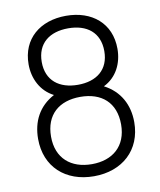

<svg xmlns="http://www.w3.org/2000/svg" viewBox="-84 -802 738 884"><g transform="rotate(-10 285.0 -360.0)"><path d="M284.5 15C417 15 509.5 -68 509.5 -198.5C509.5 -280 473.5 -347 400.5 -385C462 -415 492 -477 492 -544.5C492 -664 405.5 -735 284.5 -735C163.5 -735 76.5 -664 76.5 -544.5C76.5 -478 107 -416 167 -385.5C94 -346.5 60 -280 60 -198.5C60 -68 151.5 15 284.5 15ZM120.5 -198.5C120.5 -301.5 185.5 -356 284.5 -356C383.5 -356 448 -301.5 448 -198.5C448 -97 381.5 -41.5 284.5 -41.5C187 -41.5 120.5 -97 120.5 -198.5ZM138 -544.5C138 -632 197.5 -676.5 284.5 -676.5C371.5 -676.5 430.5 -632 430.5 -544.5C430.5 -457.5 371.5 -412.5 284.5 -412.5C197.5 -412.5 138 -457.5 138 -544.5Z"/></g></svg>

Font: Eudonet Light
Style: Regular
Weight: 300
Designer: Mikhail Sharanda
Foundry: Mikhail Sharanda
Version: Version 4.503;Glyphs 3.1.2 (3151)